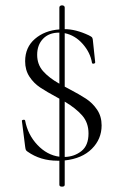

<svg xmlns="http://www.w3.org/2000/svg" viewBox="-20 -589 448 718"><path d="M222 11V102Q222 109 212 109Q202 109 202 102V12H195Q131 12 83 -22Q78 -25 76.5 -29Q75 -33 74 -41L62 -136Q61 -140 67 -141Q73 -142 74 -138Q84 -85 120 -47Q156 -9 202 -3V-220L193 -225Q154 -246 130 -262Q106 -278 90 -302.5Q74 -327 74 -360Q74 -412 110.5 -443.5Q147 -475 202 -479V-561Q202 -565 205 -567Q208 -569 212 -569Q216 -569 219 -567Q222 -565 222 -561V-480Q263 -480 312 -457Q322 -452 324 -449.5Q326 -447 327 -441L336 -356Q336 -352 330.5 -351Q325 -350 324 -354Q318 -392 289.5 -424.5Q261 -457 222 -465V-265L237 -257Q277 -236 301.5 -220Q326 -204 343 -179Q360 -154 360 -120Q360 -69 323.5 -32.5Q287 4 222 11ZM202 -276V-467H201Q163 -467 141 -444Q119 -421 119 -384Q119 -348 141 -323Q163 -298 202 -276ZM311 -90Q311 -130 287.5 -157Q264 -184 222 -209V-2Q258 -3 284.5 -24Q311 -45 311 -90Z"/></svg>

Font: Cormorant Garamond Light
Style: Regular
Weight: 300
Designer: Christian Thalmann (Catharsis Fonts)
Version: Version 3.000